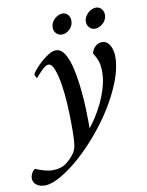

<svg xmlns="http://www.w3.org/2000/svg" viewBox="-195 -689 754 986"><g transform="rotate(-10 182.0 -196.0)"><path d="M133 -443Q156 -443 172 -422.5Q188 -402 199 -368.5Q210 -335 217 -292.5Q224 -250 228 -207.5Q232 -165 233.5 -125.5Q235 -86 235 -58V-18Q249 -35 268.5 -64.5Q288 -94 306 -131Q324 -168 336.5 -210Q349 -252 349 -293Q349 -335 338.5 -357.5Q328 -380 319 -394Q324 -415 339 -429Q354 -443 374 -443Q389 -443 399.5 -435Q410 -427 416.5 -414.5Q423 -402 426 -387.5Q429 -373 429 -359Q429 -300 403.5 -233.5Q378 -167 337.5 -101.5Q297 -36 245.5 24.5Q194 85 142 130.5Q90 176 41.5 203.5Q-7 231 -41 231Q-68 231 -85 218Q-102 205 -102 184Q-102 171 -95 157.5Q-88 144 -77 138Q-71 141 -60.5 145Q-50 149 -38 152.5Q-26 156 -13.5 158.5Q-1 161 9 161Q56 161 84.5 139Q113 117 131 89Q142 71 144.5 40Q147 9 147 -21V-60Q147 -103 144 -158Q141 -213 133.5 -261.5Q126 -310 113.5 -343.5Q101 -377 83 -377Q74 -377 63 -368.5Q52 -360 41.5 -349.5Q31 -339 23.5 -330Q16 -321 15 -320Q12 -320 8 -328Q4 -336 4 -341Q7 -348 21 -365Q35 -382 54 -399Q73 -416 94.5 -429.5Q116 -443 133 -443ZM311 -560Q311 -573 317 -584.5Q323 -596 332 -604.5Q341 -613 352 -618Q363 -623 374 -623Q391 -623 402.5 -610Q414 -597 414 -579Q414 -566 408.5 -554.5Q403 -543 394 -535Q385 -527 374 -522Q363 -517 352 -517Q335 -517 323 -529.5Q311 -542 311 -560ZM138 -560Q138 -573 143.5 -584.5Q149 -596 158 -604.5Q167 -613 178 -618Q189 -623 200 -623Q217 -623 228 -610Q239 -597 239 -580Q239 -553 220 -535Q201 -517 179 -517Q162 -517 150 -529.5Q138 -542 138 -560Z"/></g></svg>

Font: Vermiglione Medium
Style: Italic
Weight: 500
Italic angle: -11°
Version: Version 1.000